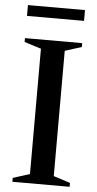

<svg xmlns="http://www.w3.org/2000/svg" viewBox="-58 -877 463 912"><g transform="rotate(5 174.0 -421.0)"><path d="M310 -18.5V0H37V-18.5L117 -44V-641.5L37 -666.5V-685H310V-666.5L230.5 -641.5V-44ZM37.5 -791V-842.5H309.5V-791Z"/></g></svg>

Font: Newsreader 36pt Medium
Style: Regular
Weight: 500
Designer: Hugues Gentile
Foundry: Production Type
Version: Version 1.003